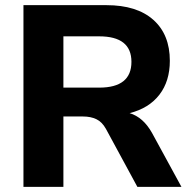

<svg xmlns="http://www.w3.org/2000/svg" viewBox="-20 -725 736 745"><path d="M71 0V-705H393Q511 -705 575 -648Q639 -591 639 -489Q639 -410 598.5 -357.5Q558 -305 483 -286Q536 -270 570 -209L684 0H513L391 -225Q376 -252 354 -262.5Q332 -273 302 -273H226V0ZM226 -385H365Q490 -385 490 -485Q490 -584 365 -584H226Z"/></svg>

Font: Nunito Sans ExtraBold
Style: Regular
Weight: 800
Designer: Vernon Adams
Foundry: Vernon Adams
Version: Version 3.101; ttfautohint (v1.8.4.7-5d5b);gftools[0.9.27]